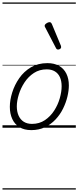

<svg xmlns="http://www.w3.org/2000/svg" viewBox="-20 -1026 629 1542"><path d="M231 19Q175 19 136.5 -4.5Q98 -28 78.5 -70.5Q59 -113 59 -168Q59 -222 78 -283Q97 -344 134.5 -398Q172 -452 228.5 -485.5Q285 -519 361 -519Q416 -519 454.5 -497Q493 -475 513 -434.5Q533 -394 533 -340Q533 -299 521.5 -250.5Q510 -202 486.5 -154Q463 -106 426.5 -67Q390 -28 341.5 -4.5Q293 19 231 19ZM237 -31Q296 -31 340.5 -61Q385 -91 415 -137.5Q445 -184 460 -236.5Q475 -289 475 -333Q475 -375 461.5 -405.5Q448 -436 421 -452.5Q394 -469 355 -469Q297 -469 252.5 -440Q208 -411 177.5 -365Q147 -319 131 -267Q115 -215 115 -172Q115 -129 129.5 -97Q144 -65 171 -48Q198 -31 237 -31ZM446 -628Q442 -628 438 -630Q434 -632 430 -639L342 -808Q340 -812 339 -815Q338 -818 339 -822Q340 -828 347 -834Q354 -840 362.5 -844Q371 -848 379 -848Q390 -848 397 -832L469 -659Q470 -655 470.5 -652Q471 -649 471 -646Q470 -637 461.5 -632.5Q453 -628 446 -628ZM0 486H589V496H0ZM0 -20H589V0H0ZM0 -505H589V-500H0ZM0 -1006H589V-996H0Z"/></svg>

Font: Playwrite CA Guides
Style: Regular
Weight: 400
Designer: Veronika Burian, José Scaglione
Foundry: TypeTogether
Version: Version 1.003